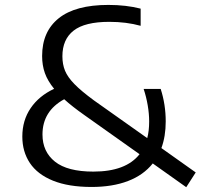

<svg xmlns="http://www.w3.org/2000/svg" viewBox="-20 -770 836 800"><path d="M756 10 616.5 -89Q578 -40.5 513.5 -15.8Q449 9 361.5 9Q265.5 9 200.8 -17.2Q136 -43.5 104.5 -90.8Q73 -138 73 -201Q73 -268.5 107.8 -319.5Q142.5 -370.5 205.5 -400Q178.5 -433 167 -465.5Q155.5 -498 155.5 -536.5Q155.5 -638.5 224.8 -694Q294 -749.5 431.5 -749.5Q505.5 -749.5 566 -734V-662.5Q506.5 -679 435.5 -679Q333.5 -679 286.8 -642.5Q240 -606 240 -535.5Q240 -502 251 -475.2Q262 -448.5 290 -419.8Q318 -391 371 -352L593.5 -194.5Q601.5 -224.5 601.5 -264Q601.5 -296 595.5 -331.2Q589.5 -366.5 578.5 -399.5H649.5Q670.5 -334.5 670.5 -264Q670.5 -202 652.5 -153L795.5 -51.5ZM561.5 -127.5 331.5 -290.5Q281 -326 247.5 -356.5Q157 -307 157 -209.5Q157 -138 209 -96.5Q261 -55 369 -55Q504.5 -55 561.5 -127.5Z"/></svg>

Font: Encode Sans Semi Expanded
Style: Regular
Weight: 400
Width: 6
Designer: Multiple Designers
Foundry: Impallari Type
Version: Version 2.000